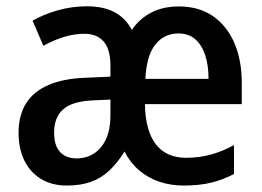

<svg xmlns="http://www.w3.org/2000/svg" viewBox="-20 -571 819 601"><path d="M540 -550.8Q603 -550.8 647 -520.3Q690.9 -489.7 714.1 -435.3Q737.3 -380.9 736.8 -307.6V-245.1H433.6Q435.1 -161.6 467.8 -119.4Q500.5 -77.1 562.5 -77.1Q603 -77.1 639.2 -86.9Q675.3 -96.7 712.4 -116.7V-26.4Q677.2 -7.8 640.1 1Q603 9.8 554.7 9.8Q514.2 9.8 478.8 -2.2Q443.4 -14.2 415.5 -37.8Q387.7 -61.5 369.6 -96.7Q347.7 -61 322.5 -37.4Q297.4 -13.7 265.1 -2Q232.9 9.8 189.5 9.8Q142.6 9.8 108.6 -10.7Q74.7 -31.2 56.4 -68.4Q38.1 -105.5 38.1 -154.8Q38.1 -210.4 61.8 -247.8Q85.4 -285.2 132.3 -305.2Q179.2 -325.2 247.6 -327.6L325.7 -331.1V-365.2Q325.7 -417 304.4 -441.2Q283.2 -465.3 243.7 -465.3Q212.9 -465.3 180.9 -455.6Q148.9 -445.8 115.7 -427.7L82 -506.3Q117.2 -526.4 161.1 -538.8Q205.1 -551.3 252 -551.3Q303.2 -551.3 337.9 -533.2Q372.6 -515.1 392.6 -477.5Q417.5 -513.2 454.1 -532Q490.7 -550.8 540 -550.8ZM325.7 -259.3 271 -256.8Q206.1 -253.9 177.7 -228.8Q149.4 -203.6 149.4 -156.2Q149.4 -114.7 168.2 -95Q187 -75.2 219.7 -75.2Q251 -75.2 274.9 -91.1Q298.8 -106.9 312.3 -136.7Q325.7 -166.5 325.7 -209ZM538.6 -466.3Q493.7 -466.3 466.1 -431.4Q438.5 -396.5 435.1 -324.2H632.8Q632.8 -366.2 622.3 -398.2Q611.8 -430.2 591.1 -448.2Q570.3 -466.3 538.6 -466.3Z"/></svg>

Font: Open Sans SemiCondensed SemiBold
Style: Regular
Weight: 600
Width: 4
Designer: Monotype Design Team
Foundry: Monotype Imaging Inc.
Version: Version 3.000